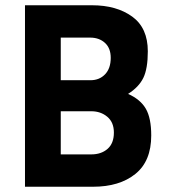

<svg xmlns="http://www.w3.org/2000/svg" viewBox="-20 -710 645 730"><path d="M75 -690H330Q423 -690 482.5 -647Q542 -604 542 -515Q542 -449 525 -414Q508 -379 467 -353Q514 -332 534.5 -296.5Q555 -261 555 -195Q555 -97 494.5 -48.5Q434 0 334 0H75ZM327 -287H211V-123H327Q365 -123 389 -144Q413 -165 413 -206Q413 -245 388 -266Q363 -287 327 -287ZM323 -567H211V-405H324Q358 -405 379.5 -427.5Q401 -450 401 -490Q401 -527 379 -547Q357 -567 323 -567Z"/></svg>

Font: TypoPRO Titillium Maps
Style: 999 wt
Weight: 900
Designer: Campivisivi
Foundry: Accademia di Belle Arti di Urbino and students of MA course of Visual design
Version: Version 001.001